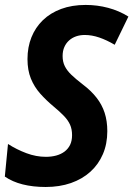

<svg xmlns="http://www.w3.org/2000/svg" viewBox="-20 -744 538 774"><path d="M164.1 9.8Q112.8 9.8 71.3 -0.7Q29.8 -11.2 -0.5 -32.2L12.2 -163.6Q47.4 -141.1 86.4 -126.5Q125.5 -111.8 165 -111.8Q187 -111.8 206.3 -116.9Q225.6 -122.1 240 -132.8Q254.4 -143.6 262.5 -159.9Q270.5 -176.3 270.5 -199.2Q270.5 -223.1 262.5 -241.2Q254.4 -259.3 237.8 -276.6Q221.2 -293.9 195.3 -315.4Q166 -339.8 142.1 -366.7Q118.2 -393.6 104.5 -427.2Q90.8 -460.9 90.8 -505.9Q90.8 -553.7 106.7 -593.5Q122.6 -633.3 152.8 -662.6Q183.1 -691.9 226.6 -708Q270 -724.1 325.2 -724.1Q372.1 -724.1 416 -712.4Q460 -700.7 497.6 -677.2L442.4 -563.5Q410.2 -582.5 380.1 -592.8Q350.1 -603 321.8 -603Q302.7 -603 286.6 -597.4Q270.5 -591.8 258.3 -580.8Q246.1 -569.8 239.3 -554.2Q232.4 -538.6 232.4 -518.1Q232.4 -495.1 241.2 -477.3Q250 -459.5 267.8 -442.4Q285.6 -425.3 313.5 -403.8Q347.2 -378.4 369.1 -350.3Q391.1 -322.3 401.9 -289.1Q412.6 -255.9 412.6 -215.3Q412.6 -164.1 394.8 -122.6Q377 -81.1 344.2 -51.5Q311.5 -22 265.9 -6.1Q220.2 9.8 164.1 9.8Z"/></svg>

Font: Open Sans SemiCondensed
Style: Bold Italic
Weight: 700
Width: 4
Italic angle: -12°
Designer: Monotype Design Team
Foundry: Monotype Imaging Inc.
Version: Version 3.003